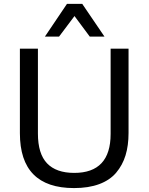

<svg xmlns="http://www.w3.org/2000/svg" viewBox="-20 -963 770 994"><path d="M212.4 -773.4 326.7 -942.9H405.8L521 -773.4H444.8L365.7 -879.9L285.6 -773.4ZM363.3 10.7Q83 10.7 83 -273.4V-710.9H176.3V-271.5Q176.3 -167 223.6 -117.4Q271 -67.9 364.3 -67.9Q552.7 -67.9 552.7 -269.5V-710.9H645.5V-274.4Q645.5 -209.5 629.9 -158.7Q614.3 -107.9 581.5 -69.1Q548.8 -30.3 493.7 -9.8Q438.5 10.7 363.3 10.7Z"/></svg>

Font: Muli
Style: Regular
Weight: 400
Designer: Vernon Adams
Foundry: newtypography
Version: Version 2; ttfautohint (v1.00rc1.6-4cba) -l 8 -r 50 -G 200 -